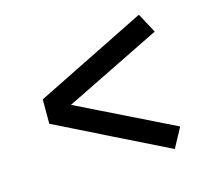

<svg xmlns="http://www.w3.org/2000/svg" viewBox="-72 -637 643 594"><g transform="rotate(-15 250.0 -340.0)"><path d="M419 -125 241 -213 64 -301V-379L419 -555L453 -492L144 -340L453 -188Z"/></g></svg>

Font: iosevka_custom_sans_ss08
Style: Regular
Weight: 400
Designer: Belleve Invis
Foundry: Belleve Invis
Version: Version 10.3.0; ttfautohint (v1.8.3)